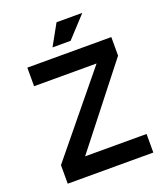

<svg xmlns="http://www.w3.org/2000/svg" viewBox="-158 -987 927 1091"><g transform="rotate(-20 305.0 -442.0)"><path d="M578.6 -698.2V-585.9L207 -112.3H578.6V0H61V-112.3L448.7 -585.9H70.8V-698.2ZM314.9 -883.8H470.7L354 -757.3H244.6Z"/></g></svg>

Font: SansationBold
Style: Bold
Weight: 700
Designer: Bernd Montag
Version: Version 1.301